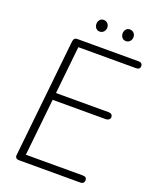

<svg xmlns="http://www.w3.org/2000/svg" viewBox="-209 -1323 1165 1440"><g transform="rotate(20 373.0 -603.0)"><path d="M126.5 0Q108 0 100.2 -8.8Q92.5 -17.5 95 -33L193.5 -969Q195.5 -986.5 202 -995.2Q208.5 -1004 230 -1004H711.5Q731 -1004 738.2 -996Q745.5 -988 745.5 -976.5Q745.5 -964.5 738.2 -956.8Q731 -949 711.5 -949H253L213 -568.5H630Q650 -568.5 657.8 -560.5Q665.5 -552.5 665.5 -541Q665.5 -529.5 656.2 -520.8Q647 -512 626 -512H207L159 -56.5H611.5Q631 -56.5 638.2 -49.2Q645.5 -42 645.5 -30Q645.5 -17 638.2 -8.5Q631 0 611.5 0ZM571.5 -1113.5Q553 -1113.5 541.2 -1127Q529.5 -1140.5 529.5 -1160.5Q529.5 -1178.5 541 -1192.5Q552.5 -1206.5 571.5 -1206.5Q590 -1206.5 603 -1193.8Q616 -1181 616 -1160.5Q616 -1141 603.2 -1127.2Q590.5 -1113.5 571.5 -1113.5ZM362 -1113.5Q344 -1113.5 332.2 -1127Q320.5 -1140.5 320.5 -1160.5Q320.5 -1178.5 332 -1192.5Q343.5 -1206.5 362 -1206.5Q381 -1206.5 394 -1193.8Q407 -1181 407 -1160.5Q407 -1141 394.2 -1127.2Q381.5 -1113.5 362 -1113.5Z"/></g></svg>

Font: Edu NSW ACT Cursive
Style: Regular
Weight: 400
Designer: Tina and Corey Anderson, Eben Sorkin, Mirko Velimirovic
Foundry: Sorkin Type Co.
Version: Version 2.000